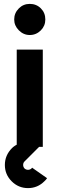

<svg xmlns="http://www.w3.org/2000/svg" viewBox="-20 -755 306 987"><path d="M222 161 145 107Q144 108 143.5 109Q143 110 142 111Q134 118 124 118Q114 118 106 111Q99 103 99 93Q99 82 106 75L197 -16H77Q66 -12 57 -6Q48 0 42 6Q5 43 5 93Q5 142 40 177Q75 212 124 212Q173 212 208 177Q212 173 215.5 169.5Q219 166 222 161ZM213 -655Q213 -689 190 -712Q167 -735 133 -735Q100 -735 77 -712Q53 -688 53 -655Q53 -623 77 -599Q101 -575 133 -575Q166 -575 190 -599Q213 -622 213 -655ZM66 0H200V-500H66Z"/></svg>

Font: Unageo
Style: Bold
Weight: 700
Designer: Richard Sepsi
Foundry: Richard Sepsi
Version: Version 2.000